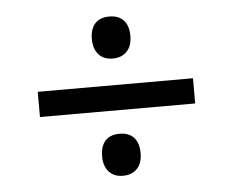

<svg xmlns="http://www.w3.org/2000/svg" viewBox="-41 -605 673 556"><g transform="rotate(-5 296.0 -326.5)"><path d="M295.4 -558.1Q322.3 -558.1 336.9 -542.5Q351.6 -526.9 351.6 -497.1Q351.6 -467.8 336.4 -451.9Q321.3 -436 295.4 -436Q269 -436 254.4 -452.4Q239.7 -468.8 239.7 -497.1Q239.7 -526.9 254.2 -542.5Q268.6 -558.1 295.4 -558.1ZM70.3 -285.6V-358.9H521.5V-285.6ZM295.4 -217.3Q322.3 -217.3 336.9 -201.7Q351.6 -186 351.6 -156.2Q351.6 -127 336.4 -111.1Q321.3 -95.2 295.4 -95.2Q269 -95.2 254.4 -111.6Q239.7 -127.9 239.7 -156.2Q239.7 -186 254.2 -201.7Q268.6 -217.3 295.4 -217.3Z"/></g></svg>

Font: Noto Sans Bengali
Style: Regular
Weight: 400
Designer: Monotype Design team
Foundry: Monotype Imaging Inc.
Version: Version 1.00